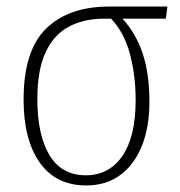

<svg xmlns="http://www.w3.org/2000/svg" viewBox="-20 -556 550 586"><path d="M243 10Q151 10 101.5 -59.5Q52 -129 52 -252Q52 -402 121 -469Q190 -536 313 -536H491L486 -499H354Q395 -454 415.5 -392.5Q436 -331 436 -245Q436 -169 413.5 -112Q391 -55 348 -22.5Q305 10 243 10ZM242 -21Q313 -21 353.5 -80Q394 -139 394 -250Q394 -326 376.5 -391.5Q359 -457 319 -499H297Q236 -499 190 -474.5Q144 -450 119 -396Q94 -342 94 -253Q94 -144 131 -82.5Q168 -21 242 -21Z"/></svg>

Font: Noto Serif SemiCondensed ExtraLight
Style: Regular
Weight: 200
Width: 4
Designer: Monotype Design Team
Foundry: Monotype Imaging Inc.
Version: Version 2.014